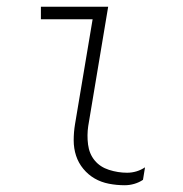

<svg xmlns="http://www.w3.org/2000/svg" viewBox="-20 -540 540 568"><path d="M349 8Q325 8 302 3.5Q279 -1 260 -12Q241 -23 226.5 -40.5Q212 -58 205 -79.5Q198 -101 198 -125Q198 -149 202 -173L254 -483H101V-520H300L241 -167Q237 -140 240.5 -112.5Q244 -85 260 -65.5Q276 -46 302.5 -37.5Q329 -29 356 -29Q370 -29 383.5 -33Q397 -37 409 -45L403 -8Q391 0 377 4Q363 8 349 8Z"/></svg>

Font: Iosevka Term Curly XLt Obl
Style: Regular
Weight: 200
Italic angle: -9°
Designer: Belleve Invis
Foundry: Belleve Invis
Version: Version 32.3.0